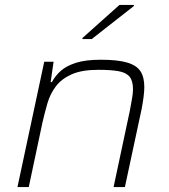

<svg xmlns="http://www.w3.org/2000/svg" viewBox="-20 -761 688 781"><path d="M51 0 160 -510H198L186 -427H191Q205 -453 227.5 -473Q250 -493 289 -505.5Q328 -518 390 -518Q459 -518 497.5 -506.5Q536 -495 551.5 -471Q567 -447 567 -407Q567 -390 564 -366.5Q561 -343 556 -317L488 0H442L508 -310Q513 -337 517 -359.5Q521 -382 521 -398Q521 -432 507 -449Q493 -466 462 -471.5Q431 -477 380 -477Q312 -477 271 -458.5Q230 -440 207 -409.5Q184 -379 173 -341Q162 -303 153 -264L97 0ZM315 -602 316 -607 466 -741H525L524 -736L353 -602Z"/></svg>

Font: Saira SemiExpanded ExtraLight
Style: Italic
Weight: 250
Width: 6
Italic angle: -12°
Designer: Hector Gatti with collaboration of the Omnibus-Type team
Foundry: Omnibus-Type
Version: Version 1.101